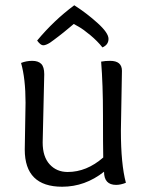

<svg xmlns="http://www.w3.org/2000/svg" viewBox="-20 -699 558 729"><path d="M262 -679Q309 -649 350.5 -611.5Q392 -574 392 -551.5Q392 -529 369 -519Q350 -543 323 -565.5Q296 -588 278 -598L260 -608Q254 -603 241.5 -592.5Q229 -582 221.5 -576Q214 -570 203 -561.5Q192 -553 184.5 -547.5Q177 -542 170 -537Q154 -527 144 -527Q134 -527 121 -545Q185 -622 262 -679ZM443 -430 439 -203Q439 -76 458 -5Q438 3 421 3Q375 3 375 -47Q303 10 216 10Q74 10 74 -131L77 -309Q77 -400 60 -460Q80 -468 102.5 -468Q125 -468 136.5 -456.5Q148 -445 148 -417L142 -158Q142 -104 168.5 -75Q195 -46 237 -46Q309 -46 372 -101Q371 -144 371 -261Q371 -378 364 -465Q380 -468 398 -468Q443 -468 443 -430Z"/></svg>

Font: Overlock Mod
Style: Regular
Weight: 400
Designer: Dario Muhafara
Foundry: Dario Manuel Muhafara
Version: Version 1.001